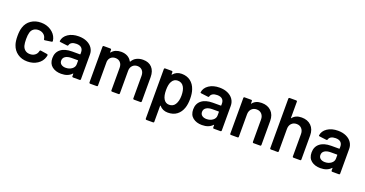

<svg xmlns="http://www.w3.org/2000/svg" viewBox="-40 -1481 4655 2452"><g transform="rotate(20 2288.0 -255.5)"><path d="M275 8Q198 8 142 -31.5Q86 -71 64 -138Q48 -183 48 -258Q48 -330 64 -376Q85 -442 141.5 -480.5Q198 -519 275 -519Q353 -519 411 -480Q469 -441 488 -382Q493 -366 495 -350V-348Q495 -338 484 -336L394 -323H392Q383 -323 380 -333Q380 -338 379 -341Q377 -349 375 -355Q366 -383 339 -401Q312 -419 275 -419Q237 -419 210.5 -399.5Q184 -380 175 -346Q165 -314 165 -257Q165 -202 174 -168Q184 -133 210 -112.5Q236 -92 275 -92Q313 -92 340.5 -111.5Q368 -131 376 -164Q377 -166 377 -169Q378 -170 378 -172Q381 -182 389 -182Q390 -182 392 -182L482 -168Q487 -167 490 -164Q493 -161 493 -157Q493 -155 493 -154Q490 -138 488 -131Q469 -67 411 -29.5Q353 8 275 8Z M788 -519Q851 -519 899 -497Q947 -475 973 -436.5Q999 -398 999 -349V-12Q999 -7 995.5 -3.5Q992 0 987 0H895Q890 0 886.5 -3.5Q883 -7 883 -12V-44Q883 -47 882 -47.5Q881 -48 880 -48Q879 -48 877 -46Q828 8 735 8Q660 8 611.5 -30Q563 -68 563 -143Q563 -221 617.5 -264.5Q672 -308 771 -308H878Q883 -308 883 -313V-337Q883 -376 860 -397.5Q837 -419 791 -419Q753 -419 729.5 -405.5Q706 -392 700 -368Q697 -358 689 -358Q688 -358 686 -358L589 -370Q584 -371 581 -373Q578 -375 578 -378Q578 -379 578 -380Q586 -441 643.5 -480Q701 -519 788 -519ZM764 -84Q813 -84 848 -110Q883 -136 883 -176V-223Q883 -228 878 -228H794Q741 -228 710.5 -208Q680 -188 680 -151Q680 -119 703.5 -101.5Q727 -84 764 -84Z M1662 -519Q1739 -519 1782.5 -472.5Q1826 -426 1826 -343V-12Q1826 -7 1822.5 -3.5Q1819 0 1814 0H1723Q1718 0 1714.5 -3.5Q1711 -7 1711 -12V-319Q1711 -365 1686.5 -392Q1662 -419 1621 -419Q1580 -419 1554 -392Q1528 -365 1528 -320V-12Q1528 -7 1524.5 -3.5Q1521 0 1516 0H1425Q1420 0 1416.5 -3.5Q1413 -7 1413 -12V-319Q1413 -365 1388 -392Q1363 -419 1322 -419Q1284 -419 1259.5 -397Q1235 -375 1231 -337V-12Q1231 -7 1227.5 -3.5Q1224 0 1219 0H1127Q1122 0 1118.5 -3.5Q1115 -7 1115 -12V-499Q1115 -504 1118.5 -507.5Q1122 -511 1127 -511H1219Q1224 -511 1227.5 -507.5Q1231 -504 1231 -499V-466Q1231 -463 1232.5 -462.5Q1234 -462 1234 -462Q1236 -462 1237 -464Q1259 -492 1291.5 -505.5Q1324 -519 1364 -519Q1413 -519 1450 -499Q1487 -479 1507 -441Q1509 -439 1510 -439Q1512 -439 1514 -441Q1536 -481 1575 -500Q1614 -519 1662 -519Z M2377 -379Q2395 -328 2395 -254Q2395 -183 2378 -132Q2356 -66 2307.5 -29Q2259 8 2185 8Q2114 8 2071 -43Q2070 -44 2068 -44Q2068 -44 2066.5 -43.5Q2065 -43 2065 -40V177Q2065 182 2061.5 185.5Q2058 189 2053 189H1961Q1956 189 1952.5 185.5Q1949 182 1949 177V-499Q1949 -504 1952.5 -507.5Q1956 -511 1961 -511H2053Q2058 -511 2061.5 -507.5Q2065 -504 2065 -499V-469Q2065 -466 2066.5 -465.5Q2068 -465 2068 -465Q2070 -465 2071 -467Q2115 -519 2186 -519Q2257 -519 2306 -482Q2355 -445 2377 -379ZM2247 -134Q2277 -180 2277 -256Q2277 -329 2253 -371Q2225 -420 2168 -420Q2116 -420 2090 -372Q2067 -333 2067 -256Q2067 -177 2092 -136Q2118 -92 2167 -92Q2220 -92 2247 -134Z M2702 -519Q2765 -519 2813 -497Q2861 -475 2887 -436.5Q2913 -398 2913 -349V-12Q2913 -7 2909.5 -3.5Q2906 0 2901 0H2809Q2804 0 2800.5 -3.5Q2797 -7 2797 -12V-44Q2797 -47 2796 -47.5Q2795 -48 2794 -48Q2793 -48 2791 -46Q2742 8 2649 8Q2574 8 2525.5 -30Q2477 -68 2477 -143Q2477 -221 2531.5 -264.5Q2586 -308 2685 -308H2792Q2797 -308 2797 -313V-337Q2797 -376 2774 -397.5Q2751 -419 2705 -419Q2667 -419 2643.5 -405.5Q2620 -392 2614 -368Q2611 -358 2603 -358Q2602 -358 2600 -358L2503 -370Q2498 -371 2495 -373Q2492 -375 2492 -378Q2492 -379 2492 -380Q2500 -441 2557.5 -480Q2615 -519 2702 -519ZM2678 -84Q2727 -84 2762 -110Q2797 -136 2797 -176V-223Q2797 -228 2792 -228H2708Q2655 -228 2624.5 -208Q2594 -188 2594 -151Q2594 -119 2617.5 -101.5Q2641 -84 2678 -84Z M3274 -519Q3355 -519 3403.5 -471Q3452 -423 3452 -340V-12Q3452 -7 3448.5 -3.5Q3445 0 3440 0H3348Q3343 0 3339.5 -3.5Q3336 -7 3336 -12V-316Q3336 -362 3310 -390.5Q3284 -419 3241 -419Q3198 -419 3171.5 -391Q3145 -363 3145 -317V-12Q3145 -7 3141.5 -3.5Q3138 0 3133 0H3041Q3036 0 3032.5 -3.5Q3029 -7 3029 -12V-499Q3029 -504 3032.5 -507.5Q3036 -511 3041 -511H3133Q3138 -511 3141.5 -507.5Q3145 -504 3145 -499V-467Q3145 -464 3146.5 -463.5Q3148 -463 3148 -463Q3149 -463 3150 -465Q3191 -519 3274 -519Z M3817 -519Q3898 -519 3946.5 -471Q3995 -423 3995 -340V-12Q3995 -7 3991.5 -3.5Q3988 0 3983 0H3891Q3886 0 3882.5 -3.5Q3879 -7 3879 -12V-316Q3879 -362 3853 -390.5Q3827 -419 3784 -419Q3741 -419 3714.5 -391Q3688 -363 3688 -317V-12Q3688 -7 3684.5 -3.5Q3681 0 3676 0H3584Q3579 0 3575.5 -3.5Q3572 -7 3572 -12V-688Q3572 -693 3575.5 -696.5Q3579 -700 3584 -700H3676Q3681 -700 3684.5 -696.5Q3688 -693 3688 -688V-467Q3688 -464 3689.5 -463.5Q3691 -463 3691 -463Q3692 -463 3693 -465Q3734 -519 3817 -519Z M4311 -519Q4374 -519 4422 -497Q4470 -475 4496 -436.5Q4522 -398 4522 -349V-12Q4522 -7 4518.5 -3.5Q4515 0 4510 0H4418Q4413 0 4409.5 -3.5Q4406 -7 4406 -12V-44Q4406 -47 4405 -47.5Q4404 -48 4403 -48Q4402 -48 4400 -46Q4351 8 4258 8Q4183 8 4134.5 -30Q4086 -68 4086 -143Q4086 -221 4140.5 -264.5Q4195 -308 4294 -308H4401Q4406 -308 4406 -313V-337Q4406 -376 4383 -397.5Q4360 -419 4314 -419Q4276 -419 4252.5 -405.5Q4229 -392 4223 -368Q4220 -358 4212 -358Q4211 -358 4209 -358L4112 -370Q4107 -371 4104 -373Q4101 -375 4101 -378Q4101 -379 4101 -380Q4109 -441 4166.5 -480Q4224 -519 4311 -519ZM4287 -84Q4336 -84 4371 -110Q4406 -136 4406 -176V-223Q4406 -228 4401 -228H4317Q4264 -228 4233.5 -208Q4203 -188 4203 -151Q4203 -119 4226.5 -101.5Q4250 -84 4287 -84Z"/></g></svg>

Font: LinhAnh SemBd
Style: Regular
Weight: 600
Monospace: yes
Designer: Jeremy Tribby
Foundry: Tribby Type
Version: Version 1.408